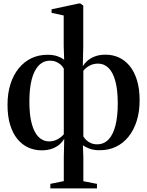

<svg xmlns="http://www.w3.org/2000/svg" viewBox="-20 -838 832 1085"><path d="M264.5 226.5V201L340.5 185.5V50.5L343 -53.5Q335.5 -39.5 319.2 -24.2Q303 -9 277.2 1.2Q251.5 11.5 214.5 11.5Q174.5 11.5 139.5 -4.5Q104.5 -20.5 78.2 -52.5Q52 -84.5 37.2 -132.8Q22.5 -181 22.5 -246Q22.5 -310.5 39 -362.5Q55.5 -414.5 85.8 -451.8Q116 -489 157.2 -508.8Q198.5 -528.5 248.5 -528.5Q281.5 -528.5 305.8 -519.8Q330 -511 342.5 -500L340 -578V-750.5L271.5 -765.5V-785.5L426.5 -818.5H434L450.5 -806.5V-578L448 -464Q456 -478 472.2 -493Q488.5 -508 514.5 -518.5Q540.5 -529 577 -529Q617.5 -529 652.2 -513Q687 -497 713.2 -464.8Q739.5 -432.5 754.2 -384.2Q769 -336 769 -271Q769 -206.5 752.5 -154.5Q736 -102.5 706 -65.2Q676 -28 634.8 -8.5Q593.5 11 544 11Q509.5 11 485.5 2Q461.5 -7 448.5 -17.5L451 50.5V186L528 201V226.5ZM257 -39Q285 -39 307.2 -52Q329.5 -65 340.5 -79.5V-450Q334.5 -462 323.5 -472Q312.5 -482 297.5 -488.5Q282.5 -495 263 -495Q225 -495 198.8 -467.8Q172.5 -440.5 159.2 -389Q146 -337.5 146 -264Q146 -186.5 160 -136.8Q174 -87 199 -63Q224 -39 257 -39ZM529 -22.5Q567 -22.5 593 -49.5Q619 -76.5 632.2 -128Q645.5 -179.5 645.5 -253Q645.5 -331 631.5 -381Q617.5 -431 592.5 -454.8Q567.5 -478.5 534.5 -478.5Q506.5 -478.5 484.8 -466.2Q463 -454 451 -438V-67Q457.5 -56 468.2 -45.8Q479 -35.5 494.2 -29Q509.5 -22.5 529 -22.5Z"/></svg>

Font: Merriweather 120pt SemiBold
Style: Regular
Weight: 600
Version: Version 2.100